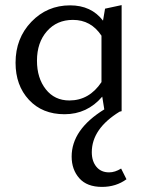

<svg xmlns="http://www.w3.org/2000/svg" viewBox="-20 -443 571 753"><path d="M455 218 476 260Q435 290 380 290Q321 290 291 256Q261 222 261 171Q261 65 389 -14L381 -64Q322 5 233 5Q146 5 93.5 -51.5Q41 -108 41 -197Q41 -293 103 -357.5Q165 -422 255 -422Q338 -422 384 -362L392 -409L457 -423V-7L449 -5Q340 62 340 154Q340 189 358 211Q376 233 408 233Q431 233 455 218ZM252 -49Q330 -49 378 -121V-303Q337 -365 266 -365Q203 -365 164 -320.5Q125 -276 125 -205Q125 -137 159.5 -93Q194 -49 252 -49Z"/></svg>

Font: EauTestInfant Medium
Style: Regular
Weight: 500
Designer: Christian Thalmann (Catharsis Fonts)
Version: Version 0.001;PS 000.001;hotconv 1.0.88;makeotf.lib2.5.64775